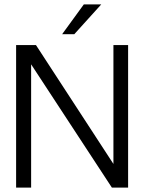

<svg xmlns="http://www.w3.org/2000/svg" viewBox="-20 -856 658 876"><path d="M442 -836 319 -700H263.5L362.5 -836ZM497.5 -650.5H564.5V0H490.5L122 -562.5V0H53.5V-650.5H144L497.5 -108Z"/></svg>

Font: Overused Grotesk Book
Style: Regular
Weight: 375
Version: Version 0.004